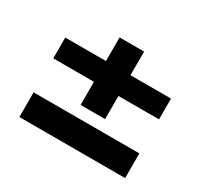

<svg xmlns="http://www.w3.org/2000/svg" viewBox="-109 -648 850 800"><g transform="rotate(30 316.0 -248.0)"><path d="M257.4 -171.1V-282.4H61.6V-382.4H257.4V-496H375.4V-382.4H570.4V-282.4H375.4V-171.1ZM61.6 0V-118.7H570.4V0Z"/></g></svg>

Font: Atkinson Hyperlegible Mono ExtraLight
Style: Regular
Weight: 200
Monospace: yes
Designer: Elliott Scott, Megan Eiswerth, Linus Boman, Theodore Petrosky, Letters from Sweden
Foundry: Applied Design Works, Letters from Sweden
Version: Version 2.001